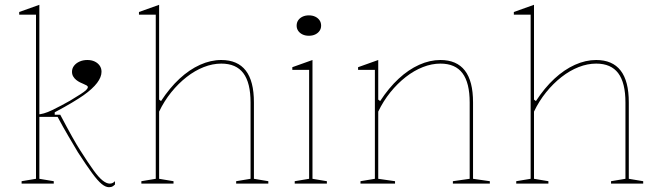

<svg xmlns="http://www.w3.org/2000/svg" viewBox="-20 -765 2740 800"><path d="M144 -20 204 -10V0H70V-10L130 -20V-704H60V-715L144 -745ZM134 -278V-288Q160 -288 198 -306.5Q236 -325 271 -345Q299 -362 315.5 -372.5Q332 -383 339 -390Q346 -397 346 -402Q346 -406 341 -409Q336 -412 328.5 -415Q321 -418 313 -422Q305 -426 297.5 -432Q290 -438 285 -446.5Q280 -455 280 -466Q280 -480 288.5 -491Q297 -502 311.5 -508.5Q326 -515 344 -515Q361 -515 374 -509Q387 -503 395 -492Q403 -481 403 -466Q403 -444 384.5 -419.5Q366 -395 328 -368Q311 -356 281 -338Q251 -320 208 -297V-287H231Q260 -232 280.5 -195.5Q301 -159 314 -139Q347 -87 369 -56.5Q391 -26 407.5 -13Q424 0 437 0Q444 0 449 -2.5Q454 -5 459 -10V4Q455 8 451 10.5Q447 13 443 14Q439 15 434 15Q420 15 403.5 1.5Q387 -12 363.5 -44Q340 -76 305 -130Q286 -162 264.5 -198.5Q243 -235 220 -278Z M1098 -10V0H964V-10L1024 -20V-338Q1024 -420 994 -460Q964 -500 902 -500Q866 -500 829 -485.5Q792 -471 757.5 -444Q723 -417 693.5 -380.5Q664 -344 643 -300V-20L703 -10V0H569V-10L629 -20V-704H559V-715L643 -745V-350L651 -344Q687 -399 728 -437Q769 -475 813.5 -495Q858 -515 902 -515Q936 -515 961.5 -504Q987 -493 1004 -471Q1021 -449 1029.5 -416Q1038 -383 1038 -338V-20Z M1267 -616Q1252 -616 1240.5 -621.5Q1229 -627 1222.5 -636.5Q1216 -646 1216 -658Q1216 -671 1222.5 -680.5Q1229 -690 1240.5 -695.5Q1252 -701 1267 -701Q1282 -701 1293.5 -695.5Q1305 -690 1311.5 -680.5Q1318 -671 1318 -658Q1318 -646 1311.5 -636.5Q1305 -627 1293.5 -621.5Q1282 -616 1267 -616ZM1208 0V-10L1268 -20V-474H1198V-485L1282 -515V-20L1342 -10V0Z M2021 -10V0H1867V-10L1937 -20V-338Q1937 -420 1907 -460Q1877 -500 1815 -500Q1779 -500 1742 -485.5Q1705 -471 1670.5 -444Q1636 -417 1606.5 -380.5Q1577 -344 1556 -300V-20L1626 -10V0H1482V-10L1542 -20V-474H1472V-485L1556 -515V-350L1564 -344Q1600 -399 1641 -437Q1682 -475 1726.5 -495Q1771 -515 1815 -515Q1849 -515 1874.5 -504Q1900 -493 1917 -471Q1934 -449 1942.5 -416Q1951 -383 1951 -338V-20Z M2660 -10V0H2526V-10L2586 -20V-338Q2586 -420 2556 -460Q2526 -500 2464 -500Q2428 -500 2391 -485.5Q2354 -471 2319.5 -444Q2285 -417 2255.5 -380.5Q2226 -344 2205 -300V-20L2265 -10V0H2131V-10L2191 -20V-704H2121V-715L2205 -745V-350L2213 -344Q2249 -399 2290 -437Q2331 -475 2375.5 -495Q2420 -515 2464 -515Q2498 -515 2523.5 -504Q2549 -493 2566 -471Q2583 -449 2591.5 -416Q2600 -383 2600 -338V-20Z"/></svg>

Font: Kalnia Thin Thin
Style: Regular
Weight: 250
Version: Version 1.105